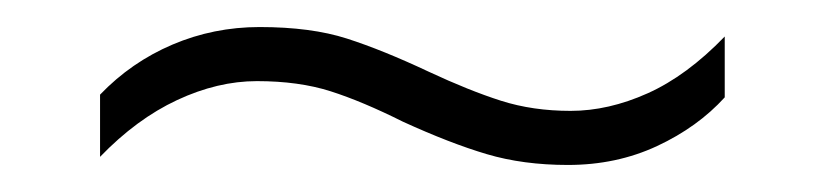

<svg xmlns="http://www.w3.org/2000/svg" viewBox="-20 -424 611 142"><path d="M278 -334Q248 -349 224.5 -356.5Q201 -364 170 -364Q141 -364 111 -350Q81 -336 54 -308V-354Q77 -378 107.5 -391Q138 -404 172 -404Q210 -404 236.5 -395.5Q263 -387 297 -371Q327 -357 350.5 -349.5Q374 -342 402 -342Q430 -342 459 -355Q488 -368 516 -397V-352Q496 -330 466 -316Q436 -302 400 -302Q367 -302 340 -310Q313 -318 278 -334Z"/></svg>

Font: Noto Kufi Arabic ExtraLight
Style: Regular
Weight: 200
Designer: Monotype Design Team, David Williams, Khaled Hosny
Foundry: Google LLC
Version: Version 2.109; ttfautohint (v1.8.4.7-5d5b)